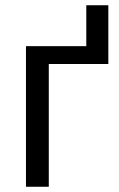

<svg xmlns="http://www.w3.org/2000/svg" viewBox="-20 -712 455 732"><path d="M393 -692H309V-536H79V0H166V-468H393Z"/></svg>

Font: Noto Sans Thai
Style: Regular
Weight: 400
Designer: Monotype Design Team
Foundry: Monotype Imaging Inc.
Version: Version 1.901